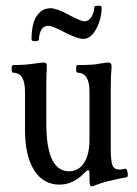

<svg xmlns="http://www.w3.org/2000/svg" viewBox="-20 -639 481 676"><path d="M302 17Q298 17 296.5 10.5Q295 4 295 -5V-28Q295 -40 290 -40Q287 -40 279 -32Q239 11 190 11Q132 11 100 -40Q68 -91 68 -182V-317Q68 -383 26 -383Q21 -383 21 -396.5Q21 -410 26 -410Q70 -410 100 -415Q117 -417 123.5 -418Q130 -419 135 -419Q145 -419 145 -407Q144 -387 143.5 -369Q143 -351 143 -340V-205Q143 -36 223 -36Q257 -36 276 -65.5Q295 -95 295 -147V-317Q295 -383 253 -383Q248 -383 248 -396.5Q248 -410 253 -410Q280 -410 299 -411Q318 -412 331 -415Q356 -419 361 -419Q373 -419 373 -404Q370 -370 370 -340V-115Q370 -72 376 -57Q382 -42 401 -42Q410 -42 420 -45Q425 -46 427.5 -38.5Q430 -31 430 -23.5Q430 -16 426 -15Q419 -14 402 -10.5Q385 -7 365 -2Q344 3 332.5 7Q321 11 311 15Q306 17 302 17ZM272 -502Q254 -502 208 -525Q165 -548 150 -548Q134 -548 126 -535Q118 -522 117 -500Q116 -494 103.5 -494Q91 -494 91 -500Q91 -556 109.5 -583Q128 -610 157 -610Q180 -610 222 -587Q265 -564 277 -564Q293 -564 302.5 -580.5Q312 -597 312 -614Q312 -619 325 -619Q338 -619 338 -614Q338 -588 329.5 -562Q321 -536 306.5 -519Q292 -502 272 -502Z"/></svg>

Font: Junicode Two Beta Condensed
Style: Regular
Weight: 400
Width: 3
Designer: Peter S. Baker
Foundry: Briery Creek Software
Version: Version 1.053; ttfautohint (v1.8.4)